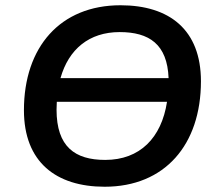

<svg xmlns="http://www.w3.org/2000/svg" viewBox="-20 -700 822 730"><path d="M378 10C607 10 744 -150 744 -391C744 -587 624 -680 438 -680C209 -680 71 -521 71 -281C71 -84 193 10 378 10ZM380 -92C265 -92 195 -142 195 -283L196 -313H615C594 -176 512 -92 380 -92ZM210 -403C241 -513 319 -578 435 -578C547 -578 616 -532 621 -403Z"/></svg>

Font: SN Pro Semibold
Style: Italic
Weight: 600
Italic angle: -9°
Designer: Tobias Whetton
Foundry: Supernotes
Version: Version 1.001;Glyphs 3.2 (3249)